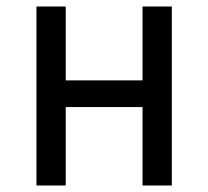

<svg xmlns="http://www.w3.org/2000/svg" viewBox="-20 -570 640 590"><path d="M92 0V-550H182V-323H418V-550H508V0H418V-241H182V0Z"/></svg>

Font: Pitagon Sans Mono
Style: Regular
Weight: 400
Monospace: yes
Designer: Travis Tran
Foundry: Pitagon
Version: Version 1.001;gftools[0.9.26]